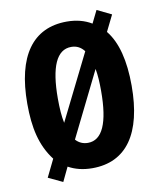

<svg xmlns="http://www.w3.org/2000/svg" viewBox="-89 -826 786 948"><g transform="rotate(-10 304.5 -352.0)"><path d="M566 -358C566 -483 542 -579 492 -640L532 -721L460 -756L429 -693C394 -714 353 -725 305 -725C134 -725 43 -598 43 -359C43 -239 63 -147 122 -70L79 18L151 52L185 -19C219 0 259 10 305 10C476 10 566 -118 566 -358ZM196 -358C196 -517 232 -598 305 -598C332 -598 353 -587 370 -565L206 -235C199 -268 196 -309 196 -358ZM413 -358C413 -198 377 -117 305 -117C281 -117 260 -126 244 -144L405 -470C411 -438 413 -401 413 -358Z"/></g></svg>

Font: Noto Sans Gujarati UI ExtraCondensed ExtraBold
Style: Regular
Weight: 800
Width: 2
Designer: Jelle Bosma - Monotype Design Team, Universal Thirst
Foundry: Monotype Imaging Inc.
Version: Version 2.106